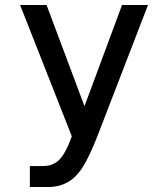

<svg xmlns="http://www.w3.org/2000/svg" viewBox="-20 -749 642 769"><path d="M99.6 -84H152.8Q172.4 -84 187.7 -89.8Q203.1 -95.7 214.8 -106.7Q226.6 -117.7 235.8 -133.1Q245.1 -148.4 253.4 -167Q256.8 -174.8 259.5 -181.9Q262.2 -189 267.6 -203.1L60.5 -729H166.5L318.4 -323.7L468.8 -729H572.8L371.6 -207.5Q356.9 -169.4 341.1 -135.3Q325.2 -101.1 309.1 -76.2Q297.9 -59.1 284.4 -45.2Q271 -31.2 254.4 -21.2Q237.8 -11.2 217.5 -5.6Q197.3 0 171.9 0H99.6Z"/></svg>

Font: Hack
Style: Regular
Weight: 400
Monospace: yes
Designer: Christopher Simpkins
Foundry: Christopher Simpkins
Version: Version 2.019; ttfautohint (v1.4.1) -l 4 -r 80 -G 350 -x 0 -